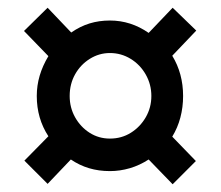

<svg xmlns="http://www.w3.org/2000/svg" viewBox="-20 -601 570 496"><path d="M75 -353Q75 -380 82.5 -405.5Q90 -431 105 -456L42 -521L103 -581L164 -517Q187 -533 211.5 -540.5Q236 -548 264 -548Q291 -548 316 -540Q341 -532 364 -516L426 -581L487 -522L425 -457Q439 -434 446 -408Q453 -382 453 -353Q453 -324 446 -297.5Q439 -271 425 -248L486 -185L426 -125L364 -189Q341 -174 315.5 -166.5Q290 -159 264 -159Q235 -159 210 -166.5Q185 -174 163 -189L103 -126L43 -186L105 -249Q90 -272 82.5 -298Q75 -324 75 -353ZM160 -353Q160 -323 174 -298Q188 -273 211.5 -258Q235 -243 264 -243Q294 -243 318 -258Q342 -273 356.5 -298Q371 -323 371 -353Q371 -383 356.5 -408.5Q342 -434 317.5 -449Q293 -464 264 -464Q236 -464 212 -449Q188 -434 174 -409Q160 -384 160 -353Z"/></svg>

Font: Noto Sans Display ExtraCondensed
Style: Regular
Weight: 400
Width: 2
Version: Version 2.003